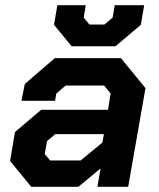

<svg xmlns="http://www.w3.org/2000/svg" viewBox="-20 -723 615 743"><path d="M19 -100 38 -212 139 -298H398L408 -361L383 -392H234L198 -361L193 -333H63L76 -398L192 -498H448L543 -382L476 0H357L369 -71L283 0H101ZM292 -102 376 -171 382 -204H194L162 -177L153 -127L174 -102ZM189 -627 202 -703H312L304 -655L326 -628H384L416 -655L424 -703H538L525 -627L427 -544H257Z"/></svg>

Font: Chakra Petch
Style: Bold Italic
Weight: 700
Italic angle: -10°
Designer: Katatrad Aksorn Co.,Ltd.
Foundry: Cadson Demak Co.,Ltd.
Version: Version 1.000; ttfautohint (v1.6)